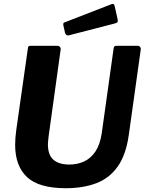

<svg xmlns="http://www.w3.org/2000/svg" viewBox="-20 -984 764 1014"><path d="M660 -270Q645 -165 601 -103.5Q557 -42 487.5 -16Q418 10 328 10Q185 10 122.5 -49Q60 -108 60 -219Q60 -238 61.5 -257.5Q63 -277 66 -298L127 -727Q128 -737 131 -739.5Q134 -742 141 -742H284Q293 -742 297.5 -735Q302 -728 300 -720L237 -266Q236 -254 234.5 -243.5Q233 -233 233 -223Q233 -165 262.5 -140Q292 -115 346 -115Q389 -115 424.5 -131.5Q460 -148 484 -184Q508 -220 517 -278L580 -728Q582 -737 584.5 -739.5Q587 -742 594 -742H708Q716 -742 720.5 -735Q725 -728 723 -720L660 -270ZM586 -950 601 -883Q603 -874 601 -868.5Q599 -863 586 -860L346 -798Q336 -795 330 -800Q324 -805 323 -813L315 -848Q312 -862 319 -865L569 -962Q574 -965 579 -962.5Q584 -960 586 -950Z"/></svg>

Font: Libre Franklin
Style: Bold Italic
Weight: 700
Italic angle: -8°
Designer: Pablo Impallari, Rodrigo Fuenzalida, Nhung Nguyen
Foundry: Impallari Type
Version: Version 3.000